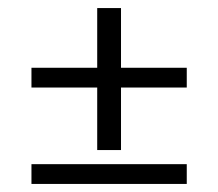

<svg xmlns="http://www.w3.org/2000/svg" viewBox="-20 -456 540 476"><path d="M443 -288V-239H280V-84H221V-239H58V-288H221V-436H280V-288ZM443 -49V0H58V-49Z"/></svg>

Font: GFS Neohellenic Rg
Style: Bold Italic
Weight: 700
Italic angle: -12°
Designer: Designed by Takis Katsoulidis and George D. Matthiopoulos.
Foundry: Designed by Takis Katsoulidis and George D. Matthiopoulos.
Version: Version 1.0